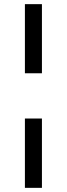

<svg xmlns="http://www.w3.org/2000/svg" viewBox="-20 -725 322 925"><path d="M100 -372V-705H182V-372ZM100 180V-154H182V180Z"/></svg>

Font: Nunito Sans 10pt
Style: Regular
Weight: 400
Designer: Vernon Adams
Foundry: Vernon Adams
Version: Version 3.101;gftools[0.9.27]